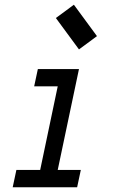

<svg xmlns="http://www.w3.org/2000/svg" viewBox="-20 -792 490 812"><path d="M390.1 -639.2 314 -583 216.3 -715.8 292.5 -772ZM306.2 0H33.7L49.3 -73.2H149.9L224.1 -426.8H124.5L140.1 -500H314L224.1 -73.2H321.8Z"/></svg>

Font: Anka/Coder Narrow
Style: Italic
Weight: 400
Width: 3
Italic angle: -12°
Monospace: yes
Version: Version 001.100